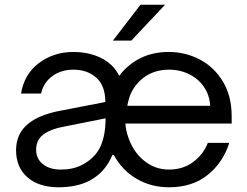

<svg xmlns="http://www.w3.org/2000/svg" viewBox="-20 -783 1048 813"><path d="M961 -260H511Q513 -231 522 -205Q543 -141 589.5 -103Q636 -65 695 -65Q755 -65 798 -97Q841 -129 860 -178H951Q924 -94 859 -42Q794 10 696 10Q619 10 557.5 -26.5Q496 -63 462 -127H456Q426 -54 361 -19Q307 10 228 10Q145 10 96.5 -32Q48 -74 48 -147Q48 -219 102 -261Q146 -296 229 -313L426 -351Q426 -416 392 -450Q354 -488 290 -488Q239 -488 201.5 -460.5Q164 -433 154 -387H69Q83 -470 145.5 -516.5Q208 -563 291 -563Q340 -563 382 -548.5Q424 -534 453 -506Q470 -490 485 -462Q521 -510 574 -536.5Q627 -563 694 -563Q765 -563 826 -531Q887 -499 924 -437.5Q961 -376 961 -290ZM870 -335Q868 -365 858 -389Q837 -436 793.5 -462Q750 -488 696 -488Q641 -488 599.5 -462Q558 -436 535 -389Q525 -367 519 -335ZM427 -282 247 -246Q185 -234 156 -207Q133 -184 133 -149Q133 -111 161.5 -88Q190 -65 238 -65Q289 -65 326 -84Q382 -113 404.5 -161Q427 -209 427 -282ZM536 -611H458L575 -763H679Z"/></svg>

Font: Open Sauce One
Style: Regular
Weight: 400
Designer: Alfredo Marco Pradil
Foundry: Creative Sauce Fz LLC
Version: Version 1.477